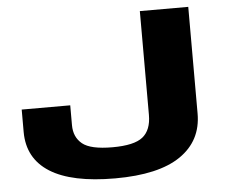

<svg xmlns="http://www.w3.org/2000/svg" viewBox="-50 -732 938 796"><g transform="rotate(-5 419.0 -334.0)"><path d="M398 7Q218 7 127.2 -50.2Q36.5 -107.5 36.5 -218V-311H238.5V-228.5Q238.5 -178.5 272.8 -150.5Q307 -122.5 398 -122.5Q488.5 -122.5 524.2 -151.2Q560 -180 560 -243V-675H761.5V-231Q761.5 -118 670.5 -55.5Q579.5 7 398 7Z"/></g></svg>

Font: Anybody Wide
Style: Bold
Weight: 700
Width: 7
Designer: Tyler Finck
Foundry: Etcetera Type Company
Version: Version 1.000; ttfautohint (v1.8)